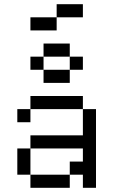

<svg xmlns="http://www.w3.org/2000/svg" viewBox="-20 -895 540 915"><path d="M375 -812.5H250V-875H375ZM62.5 -187.5H125V-62.5H62.5ZM62.5 -375H125V-312.5H62.5ZM125 -62.5H312.5V0H125ZM125 -250H375V-375H437.5V0H375V-62.5H312.5V-125H375V-187.5H125ZM125 -437.5H375V-375H125ZM125 -625H187.5V-562.5H125ZM125 -812.5H250V-750H125ZM187.5 -562.5H312.5V-500H187.5ZM187.5 -687.5H312.5V-625H187.5ZM312.5 -625H375V-562.5H312.5Z"/></svg>

Font: ChillBitmapSE 16px
Style: Regular
Weight: 400
Designer: Designed by Warren2060
Foundry: ChillType
Version: Version 1.000